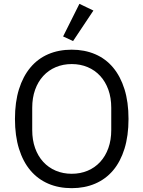

<svg xmlns="http://www.w3.org/2000/svg" viewBox="-20 -969 748 1001"><path d="M354 12Q286 12 231.5 -11.5Q177 -35 138.5 -80.5Q100 -126 79 -193.5Q58 -261 58 -349Q58 -437 79 -504Q100 -571 138.5 -617Q177 -663 231.5 -686.5Q286 -710 354 -710Q421 -710 476 -686.5Q531 -663 569.5 -617Q608 -571 629 -504Q650 -437 650 -349Q650 -261 629 -193.5Q608 -126 569.5 -80.5Q531 -35 476 -11.5Q421 12 354 12ZM354 -63Q399 -63 437 -79Q475 -95 502.5 -125Q530 -155 545 -197Q560 -239 560 -291V-407Q560 -459 545 -501Q530 -543 502.5 -573Q475 -603 437 -619Q399 -635 354 -635Q309 -635 271 -619Q233 -603 205.5 -573Q178 -543 163 -501Q148 -459 148 -407V-291Q148 -239 163 -197Q178 -155 205.5 -125Q233 -95 271 -79Q309 -63 354 -63ZM361 -755 309 -779 394 -949 467 -914Z"/></svg>

Font: IBM Plex Sans Thai
Style: Regular
Weight: 400
Designer: Mike Abbink, Paul van der Laan, Pieter van Rosmalen, Ben Mitchell, Mark Frömberg
Foundry: Bold Monday
Version: Version 1.2